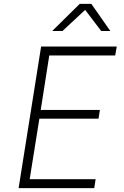

<svg xmlns="http://www.w3.org/2000/svg" viewBox="-20 -970 640 990"><path d="M76 0 192 -730H582L574 -684H234L190 -403H495L488 -358H183L133 -46H473L466 0ZM249 -810 391 -950H451L549 -810H502L419 -919L302 -810Z"/></svg>

Font: JetBrains Mono NL Thin
Style: Italic
Weight: 100
Italic angle: -9°
Monospace: yes
Designer: Philipp Nurullin, Konstantin Bulenkov
Foundry: JetBrains
Version: Version 2.305; ttfautohint (v1.8.4.7-5d5b)